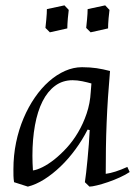

<svg xmlns="http://www.w3.org/2000/svg" viewBox="-20 -690 518 720"><path d="M298.3 -6.8Q300.3 -19 303 -42.2Q305.7 -65.4 308.3 -93.3Q311 -121.1 313.2 -149.9Q315.4 -178.7 316.4 -202.1L308.6 -204.1Q289.1 -165.5 262.9 -129.9Q236.8 -94.2 207 -65.7Q177.2 -37.1 145.8 -17.3Q114.3 2.4 84.5 9.8L32.7 -6.8Q30.8 -19 30.5 -31Q30.3 -43 30.3 -55.2Q30.3 -106.9 40.3 -155.5Q50.3 -204.1 68.4 -246.6Q86.4 -289.1 110.6 -324.2Q134.8 -359.4 163.6 -384.8Q192.4 -410.2 223.9 -424.1Q255.4 -438 287.6 -438Q303.2 -438 316.7 -437Q330.1 -436 342.3 -434.3Q354.5 -432.6 366.7 -429.9Q378.9 -427.2 392.6 -423.8Q388.2 -373.5 385 -325.7Q381.8 -277.8 379.9 -230.2Q377.9 -182.6 377.2 -135Q376.5 -87.4 376.5 -38.1Q410.2 -42.5 457.5 -64L466.3 -44.9Q451.2 -34.7 429.2 -24.7Q407.2 -14.6 385 -7.1Q362.8 0.5 343.8 5.1Q324.7 9.8 315.4 9.8ZM322.8 -377Q307.6 -381.3 288.6 -385.3Q269.5 -389.2 252.4 -389.2Q214.8 -389.2 186.5 -368.2Q158.2 -347.2 139.4 -309.8Q120.6 -272.5 111.1 -220.2Q101.6 -168 101.6 -106Q101.6 -92.3 102.1 -78.6Q102.5 -64.9 103.5 -50.8Q118.2 -52.7 139.4 -63.2Q160.6 -73.7 183.8 -92Q207 -110.4 230.5 -136Q253.9 -161.6 272.9 -193.8Q292 -226.1 304.9 -264.2Q317.9 -302.2 320.3 -345.2ZM167 -568.8 150.4 -585.4Q152.3 -604 153.6 -616.9Q154.8 -629.9 155.3 -638.7Q155.8 -648.4 155.8 -655.8L221.7 -669.9L237.8 -652.8Q235.4 -634.3 234.4 -621.1Q233.4 -607.9 232.9 -599.6Q232.4 -589.8 232.4 -583.5ZM319.8 -568.8 303.2 -585.4Q305.2 -604 306.4 -616.9Q307.6 -629.9 308.1 -638.7Q308.6 -648.4 308.6 -655.8L374.5 -669.9L390.6 -652.8Q388.2 -634.3 387.2 -621.1Q386.2 -607.9 385.7 -599.6Q385.3 -589.8 385.3 -583.5Z"/></svg>

Font: Simonetta
Style: Italic
Weight: 400
Italic angle: -2°
Designer: Gayaneh Bagdasaryan
Foundry: BrownFox
Version: Version 1.001